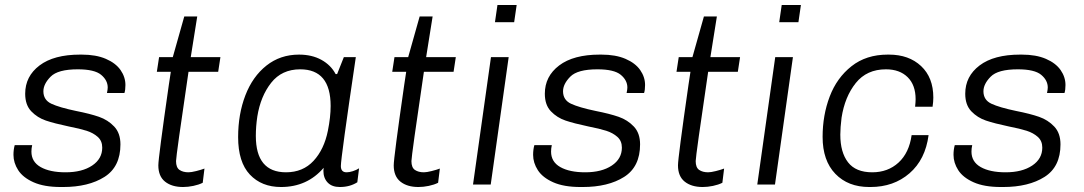

<svg xmlns="http://www.w3.org/2000/svg" viewBox="-20 -740 4346 770"><path d="M483 -399Q483 -379 479 -367H409Q412 -382 412 -389Q412 -418 385.5 -440Q359 -462 292 -462Q212 -462 183 -432.5Q154 -403 154 -374Q154 -339 186 -324Q218 -309 285 -295Q341 -284 377 -271.5Q413 -259 438 -232.5Q463 -206 463 -161Q463 -71 399 -30.5Q335 10 233 10H224Q157 10 114.5 -9Q72 -28 53 -57.5Q34 -87 34 -119Q34 -140 39 -158H109Q106 -145 106 -132Q106 -91 143 -70Q180 -49 243 -49Q309 -49 349.5 -76Q390 -103 390 -148Q390 -175 372 -191Q354 -207 327.5 -215.5Q301 -224 255 -233Q198 -245 164 -256.5Q130 -268 105.5 -293.5Q81 -319 81 -364Q81 -434 138.5 -477.5Q196 -521 301 -521H308Q365 -521 404.5 -504Q444 -487 463.5 -459Q483 -431 483 -399Z M771 -674 745 -511H864L855 -452H736Q686 -114 686 -94Q686 -68 700 -58.5Q714 -49 736 -49Q747 -49 767 -54Q787 -59 800 -64L793 -7Q777 1 755.5 5.5Q734 10 714 10Q669 10 642 -11.5Q615 -33 615 -77Q615 -107 657 -399Q663 -435 665 -452H609L618 -511H673L719 -674Z M1326 -443H1332L1359 -511H1407Q1347 -106 1347 -74Q1347 -49 1370 -49Q1381 -49 1395 -53.5Q1409 -58 1420 -65L1413 -9Q1383 10 1343 10Q1311 10 1294 -8Q1277 -26 1277 -55L1278 -67Q1212 10 1107 10Q1029 10 982 -40Q935 -90 935 -190Q935 -282 964 -357.5Q993 -433 1048.5 -477Q1104 -521 1179 -521Q1231 -521 1269 -500Q1307 -479 1326 -443ZM1012 -273Q1006 -233 1006 -195Q1006 -49 1127 -49Q1195 -49 1237.5 -95Q1280 -141 1295 -216Q1306 -271 1306 -315Q1306 -462 1184 -462Q1110 -462 1067.5 -408Q1025 -354 1012 -273Z M1715 -674 1689 -511H1808L1799 -452H1680Q1630 -114 1630 -94Q1630 -68 1644 -58.5Q1658 -49 1680 -49Q1691 -49 1711 -54Q1731 -59 1744 -64L1737 -7Q1721 1 1699.5 5.5Q1678 10 1658 10Q1613 10 1586 -11.5Q1559 -33 1559 -77Q1559 -107 1601 -399Q1607 -435 1609 -452H1553L1562 -511H1617L1663 -674Z M2042 -651H1965L1975 -720H2052ZM1948 0H1877L1949 -511H2020Z M2567 -399Q2567 -379 2563 -367H2493Q2496 -382 2496 -389Q2496 -418 2469.5 -440Q2443 -462 2376 -462Q2296 -462 2267 -432.5Q2238 -403 2238 -374Q2238 -339 2270 -324Q2302 -309 2369 -295Q2425 -284 2461 -271.5Q2497 -259 2522 -232.5Q2547 -206 2547 -161Q2547 -71 2483 -30.5Q2419 10 2317 10H2308Q2241 10 2198.5 -9Q2156 -28 2137 -57.5Q2118 -87 2118 -119Q2118 -140 2123 -158H2193Q2190 -145 2190 -132Q2190 -91 2227 -70Q2264 -49 2327 -49Q2393 -49 2433.5 -76Q2474 -103 2474 -148Q2474 -175 2456 -191Q2438 -207 2411.5 -215.5Q2385 -224 2339 -233Q2282 -245 2248 -256.5Q2214 -268 2189.5 -293.5Q2165 -319 2165 -364Q2165 -434 2222.5 -477.5Q2280 -521 2385 -521H2392Q2449 -521 2488.5 -504Q2528 -487 2547.5 -459Q2567 -431 2567 -399Z M2855 -674 2829 -511H2948L2939 -452H2820Q2770 -114 2770 -94Q2770 -68 2784 -58.5Q2798 -49 2820 -49Q2831 -49 2851 -54Q2871 -59 2884 -64L2877 -7Q2861 1 2839.5 5.5Q2818 10 2798 10Q2753 10 2726 -11.5Q2699 -33 2699 -77Q2699 -107 2741 -399Q2747 -435 2749 -452H2693L2702 -511H2757L2803 -674Z M3182 -651H3105L3115 -720H3192ZM3088 0H3017L3089 -511H3160Z M3723 -349Q3723 -332 3720 -312H3650Q3652 -332 3652 -342Q3652 -399 3620 -430.5Q3588 -462 3533 -462Q3456 -462 3412 -407Q3368 -352 3355 -268Q3350 -228 3350 -200Q3350 -129 3381 -89Q3412 -49 3478 -49Q3541 -49 3583.5 -88Q3626 -127 3636 -198H3704Q3691 -100 3627.5 -45Q3564 10 3471 10H3466Q3381 10 3330 -43Q3279 -96 3279 -191Q3279 -278 3307.5 -353Q3336 -428 3395 -474.5Q3454 -521 3540 -521H3545Q3625 -521 3674 -475Q3723 -429 3723 -349Z M4253 -399Q4253 -379 4249 -367H4179Q4182 -382 4182 -389Q4182 -418 4155.5 -440Q4129 -462 4062 -462Q3982 -462 3953 -432.5Q3924 -403 3924 -374Q3924 -339 3956 -324Q3988 -309 4055 -295Q4111 -284 4147 -271.5Q4183 -259 4208 -232.5Q4233 -206 4233 -161Q4233 -71 4169 -30.5Q4105 10 4003 10H3994Q3927 10 3884.5 -9Q3842 -28 3823 -57.5Q3804 -87 3804 -119Q3804 -140 3809 -158H3879Q3876 -145 3876 -132Q3876 -91 3913 -70Q3950 -49 4013 -49Q4079 -49 4119.5 -76Q4160 -103 4160 -148Q4160 -175 4142 -191Q4124 -207 4097.5 -215.5Q4071 -224 4025 -233Q3968 -245 3934 -256.5Q3900 -268 3875.5 -293.5Q3851 -319 3851 -364Q3851 -434 3908.5 -477.5Q3966 -521 4071 -521H4078Q4135 -521 4174.5 -504Q4214 -487 4233.5 -459Q4253 -431 4253 -399Z"/></svg>

Font: Chivo Light Italic
Style: Regular
Weight: 300
Italic angle: -8.05°
Designer: Hector Gatti
Foundry: Omnibus-Type
Version: Version 1.007